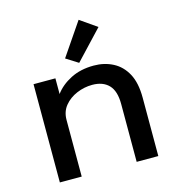

<svg xmlns="http://www.w3.org/2000/svg" viewBox="-104 -783 808 874"><g transform="rotate(-15 300.0 -346.5)"><path d="M71 0V-463H174V-389Q201 -426 248 -450Q295 -474 357 -474Q407 -474 447.5 -453Q488 -432 511.5 -388.5Q535 -345 535 -275V0H433V-273Q433 -334 405.5 -362.5Q378 -391 328 -391Q290 -391 254.5 -376Q219 -361 196.5 -333.5Q174 -306 174 -267V0ZM297 -503 240 -539 345 -693 424 -638Z"/></g></svg>

Font: Inconsolata Expanded SemiBold
Style: Regular
Weight: 600
Width: 7
Monospace: yes
Designer: Raph Levien, Cyreal, Brenton Simpson
Foundry: Raph Levien, Cyreal, Google
Version: Version 3.001; ttfautohint (v1.8.2.53-6de2)